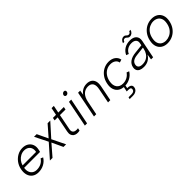

<svg xmlns="http://www.w3.org/2000/svg" viewBox="206 -1946 3426 3426"><g transform="rotate(-45 1918.5 -233.0)"><path d="M234 7Q164 7 117 -26.5Q70 -60 52 -119Q34 -178 49 -255Q63 -328 105 -385Q147 -442 206.5 -474.5Q266 -507 334 -507Q401 -507 447.5 -477.5Q494 -448 513.5 -396.5Q533 -345 518 -279Q516 -269 513.5 -257.5Q511 -246 507 -233H106Q97 -178 111.5 -136Q126 -94 160 -70.5Q194 -47 243 -47Q305 -47 354.5 -72.5Q404 -98 433 -145L478 -125Q438 -61 374 -27Q310 7 234 7ZM457 -283Q468 -333 454.5 -371Q441 -409 407 -431Q373 -453 322 -453Q276 -453 234 -431Q192 -409 161 -370.5Q130 -332 117 -283Z M622 -500H689L786 -295L965 -500H1032L809 -252L932 0H866L769 -208L589 0H523L746 -252Z M1177 -500 1205 -640H1262L1234 -500H1374L1364 -447H1223L1165 -152Q1156 -108 1171.5 -84Q1187 -60 1218 -53.5Q1249 -47 1285 -53L1275 -4Q1237 5 1202.5 1Q1168 -3 1143 -21.5Q1118 -40 1108 -72Q1098 -104 1108 -152L1166 -447H1089L1099 -500Z M1504 -500H1561L1461 0H1405ZM1555 -612Q1537 -612 1527 -624Q1517 -636 1520 -654Q1525 -673 1539.5 -685Q1554 -697 1572 -697Q1590 -697 1599.5 -685Q1609 -673 1605 -654Q1602 -636 1587.5 -624Q1573 -612 1555 -612Z M1734 -500H1787L1773 -409Q1803 -455 1849.5 -481Q1896 -507 1956 -507Q2012 -507 2050.5 -482.5Q2089 -458 2104 -409.5Q2119 -361 2104 -286L2047 0H1990L2045 -280Q2062 -365 2033.5 -410Q2005 -455 1936 -455Q1865 -455 1814.5 -407Q1764 -359 1745 -264L1692 0H1635Z M2407 7Q2334 7 2286 -25Q2238 -57 2219 -114.5Q2200 -172 2216 -248Q2231 -325 2273 -383.5Q2315 -442 2376 -474.5Q2437 -507 2509 -507Q2585 -507 2635.5 -471Q2686 -435 2698 -372L2642 -354Q2634 -400 2596 -426.5Q2558 -453 2501 -453Q2445 -453 2399 -428Q2353 -403 2321 -357Q2289 -311 2277 -249Q2259 -157 2297.5 -102Q2336 -47 2419 -47Q2475 -47 2523 -72.5Q2571 -98 2602 -144L2650 -126Q2611 -63 2546.5 -28Q2482 7 2407 7ZM2412 62Q2448 61 2472 70Q2496 79 2506.5 98Q2517 117 2511 145Q2507 171 2490 190.5Q2473 210 2447 220.5Q2421 231 2389 231H2305L2313 194H2386Q2423 194 2441.5 181Q2460 168 2464 145Q2469 123 2455.5 110.5Q2442 98 2405 98H2364L2386 -9H2425Z M3075 0 3092 -106Q3061 -52 3010.5 -22.5Q2960 7 2892 7Q2838 7 2803 -9.5Q2768 -26 2754 -57Q2740 -88 2749 -131Q2761 -194 2816 -233.5Q2871 -273 2965 -282L3131 -300L3139 -342Q3150 -394 3121 -423.5Q3092 -453 3032 -453Q2973 -453 2929 -426Q2885 -399 2863 -349L2815 -367Q2846 -434 2905.5 -470.5Q2965 -507 3044 -507Q3131 -507 3171.5 -463Q3212 -419 3197 -342L3128 0ZM3121 -251 2954 -232Q2889 -225 2853.5 -200.5Q2818 -176 2810 -134Q2802 -92 2826.5 -68Q2851 -44 2906 -44Q2964 -44 3007.5 -67.5Q3051 -91 3078.5 -132.5Q3106 -174 3116 -226ZM2925 -558Q2938 -596 2962 -616Q2986 -636 3016 -636Q3039 -636 3052 -625.5Q3065 -615 3077 -604Q3089 -593 3109 -593Q3123 -593 3136 -602.5Q3149 -612 3156 -632H3190Q3179 -595 3154 -574.5Q3129 -554 3099 -554Q3075 -554 3061.5 -565Q3048 -576 3036 -587Q3024 -598 3006 -598Q2990 -598 2978 -588.5Q2966 -579 2959 -558Z M3491 7Q3421 7 3372 -24Q3323 -55 3302.5 -112.5Q3282 -170 3298 -249Q3314 -329 3357.5 -387Q3401 -445 3462.5 -476Q3524 -507 3595 -507Q3665 -507 3714 -476Q3763 -445 3784 -387.5Q3805 -330 3789 -251Q3773 -171 3729.5 -113Q3686 -55 3624 -24Q3562 7 3491 7ZM3501 -47Q3549 -47 3596 -68.5Q3643 -90 3678.5 -135Q3714 -180 3728 -250Q3742 -320 3724.5 -365Q3707 -410 3669 -431.5Q3631 -453 3583 -453Q3535 -453 3489 -431.5Q3443 -410 3408 -365Q3373 -320 3359 -250Q3345 -180 3362 -135Q3379 -90 3416 -68.5Q3453 -47 3501 -47Z"/></g></svg>

Font: Albert Sans Light
Style: Italic
Weight: 300
Italic angle: -11.25°
Designer: Andreas Rasmussen
Foundry: a.Foundry
Version: Version 1.025